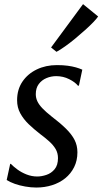

<svg xmlns="http://www.w3.org/2000/svg" viewBox="-20 -872 482 904"><path d="M351.5 -468.5H347Q334 -485 305.8 -499.2Q277.5 -513.5 244.5 -513.5Q220.5 -513.5 198.5 -504.2Q176.5 -495 162.5 -476.2Q148.5 -457.5 148.5 -428.5Q148.5 -411 156 -395Q163.5 -379 179.8 -362Q196 -345 222.5 -324Q264 -292.5 291 -265.8Q318 -239 331.2 -213Q344.5 -187 344.5 -155Q344.5 -116 329 -85Q313.5 -54 286.8 -32.5Q260 -11 225 0Q190 11 151 11Q125.5 11 98.8 6.2Q72 1.5 49.5 -6.5Q27 -14.5 11.5 -24.5L28 -100.5H31Q43 -88 62 -74Q81 -60 105.2 -50.5Q129.5 -41 155.5 -41Q175.5 -41 198.2 -48.5Q221 -56 237 -75Q253 -94 253 -127.5Q253 -151.5 241.8 -170.5Q230.5 -189.5 211.5 -206.5Q192.5 -223.5 169 -241Q140 -263.5 115.2 -287.2Q90.5 -311 75.5 -338.5Q60.5 -366 60.5 -400Q60.5 -450.5 85.5 -487.5Q110.5 -524.5 153 -545Q195.5 -565.5 248 -565.5Q277 -565.5 298.8 -562.5Q320.5 -559.5 337.2 -554.8Q354 -550 367.5 -544ZM220.5 -648.5 371 -852.5 442 -794.5Q436 -785 419.8 -768Q403.5 -751 381 -730.8Q358.5 -710.5 334 -690.2Q309.5 -670 286.2 -653.5Q263 -637 246 -628Z"/></svg>

Font: Merriweather 24pt SemiCondensed
Style: Italic
Weight: 400
Width: 4
Italic angle: -7.8°
Designer: Eben Sorkin
Foundry: Eben Sorkin
Version: Version 2.101